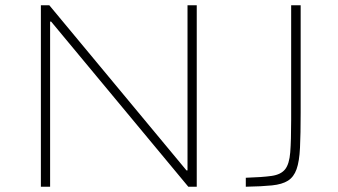

<svg xmlns="http://www.w3.org/2000/svg" viewBox="-20 -708 1283 728"><path d="M135 0V-688H167L687 -62H691V-688H726V0H694L174 -626H170V0ZM912 0V-34Q975 -36 1010 -41Q1045 -46 1061 -66Q1077 -86 1080.5 -130.5Q1084 -175 1084 -254V-688H1120V-280Q1120 -200 1117.5 -148Q1115 -96 1104.5 -66.5Q1094 -37 1072 -23Q1050 -9 1011 -5Q972 -1 912 0Z"/></svg>

Font: Saira Expanded Thin
Style: Regular
Weight: 250
Width: 7
Designer: Hector Gatti with collaboration of the Omnibus-Type team
Foundry: Omnibus-Type
Version: Version 1.101